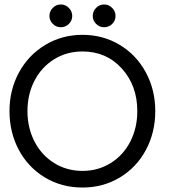

<svg xmlns="http://www.w3.org/2000/svg" viewBox="-20 -828 760 860"><path d="M252.5 -808Q273 -808 288.2 -792.8Q303.5 -777.5 303.5 -756.5Q303.5 -735.5 288.5 -720.8Q273.5 -706 252.5 -706Q231.5 -706 216.5 -721Q201.5 -736 201.5 -756.5Q201.5 -777.5 216.5 -792.8Q231.5 -808 252.5 -808ZM446.5 -808Q467 -808 482.2 -792.8Q497.5 -777.5 497.5 -756.5Q497.5 -735.5 482.5 -720.8Q467.5 -706 446.5 -706Q425.5 -706 410.5 -721Q395.5 -736 395.5 -756.5Q395.5 -777.5 410.5 -792.8Q425.5 -808 446.5 -808ZM22.5 -330.5Q22.5 -425.5 65.2 -503.8Q108 -582 183 -627Q258 -672 349.5 -672Q441.5 -672 516.2 -627Q591 -582 633.2 -503.8Q675.5 -425.5 675.5 -330.5Q675.5 -235 633.8 -156.8Q592 -78.5 517 -33.2Q442 12 349.5 12Q256 12 181 -33.2Q106 -78.5 64.2 -156.8Q22.5 -235 22.5 -330.5ZM595 -330.5Q595 -444.5 525.8 -521Q456.5 -597.5 349.5 -597.5Q279 -597.5 222.5 -562.5Q166 -527.5 134.5 -466.5Q103 -405.5 103 -330.5Q103 -255.5 134.5 -194.2Q166 -133 222.5 -97.8Q279 -62.5 349.5 -62.5Q420 -62.5 476.5 -98Q533 -133.5 564 -194.5Q595 -255.5 595 -330.5Z"/></svg>

Font: League Spartan
Style: Regular
Weight: 350
Foundry: The League of Moveable Type
Version: Version 2.002